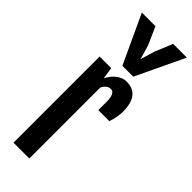

<svg xmlns="http://www.w3.org/2000/svg" viewBox="-325 -1034 1060 1060"><g transform="rotate(45 205.0 -504.5)"><path d="M65.4 0V-672.4H155.8L166.5 -604Q186 -641.1 212.9 -660.6Q239.7 -680.2 268.1 -680.2Q372.1 -680.2 372.1 -549.3Q372.1 -506.8 355.5 -458H269.5V-520.5Q269.5 -589.8 236.8 -589.8Q207 -589.8 189 -553.7V0ZM275.4 -725.1H190.4L58.6 -1008.8H165L210.9 -905.3L235.4 -821.8L260.3 -905.3L303.2 -1008.8H410.2Z"/></g></svg>

Font: FjallaOne
Style: Regular
Weight: 400
Designer: Irina Smirnova
Foundry: Irina Smirnova
Version: Version 1.001